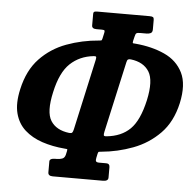

<svg xmlns="http://www.w3.org/2000/svg" viewBox="-53 -803 865 857"><g transform="rotate(5 379.5 -375.0)"><path d="M382 -632 387 -654.5Q389.5 -664 388.2 -667.8Q387 -671.5 376 -671.5H351.5Q331 -671.5 331 -686.5V-737Q331 -746.5 335.8 -748.2Q340.5 -750 349 -750H582.5Q594 -750 598.2 -747.2Q602.5 -744.5 602.5 -733V-692.5Q602.5 -679 594.2 -675.2Q586 -671.5 577 -671.5H547Q535 -671.5 530.8 -668.5Q526.5 -665.5 524 -653.5L519 -633Q517 -623.5 520.2 -623Q523.5 -622.5 532 -622Q605 -615.5 661.5 -589.8Q718 -564 743.8 -512Q769.5 -460 751 -375Q732 -290 681.2 -238.2Q630.5 -186.5 562 -160.8Q493.5 -135 421 -128.5Q413.5 -128 410.2 -127.2Q407 -126.5 405 -118L401 -99Q398.5 -88 401.5 -83.5Q404.5 -79 415.5 -79H447.5Q463 -79 463 -63V-16Q463 0 439 0H214.5Q193.5 0 193.5 -16V-65Q193.5 -79 219.5 -79H225.5Q238.5 -79 249.8 -83Q261 -87 264.5 -102L268 -118Q270 -126.5 267 -127Q264 -127.5 256.5 -128Q201.5 -132.5 155.2 -148Q109 -163.5 77 -192.2Q45 -221 33.2 -266Q21.5 -311 36 -375Q55 -461 104.5 -513Q154 -565 223 -590.5Q292 -616 368 -622Q375 -622.5 377.5 -623.2Q380 -624 382 -632ZM437.5 -199Q504 -205.5 543.5 -244.5Q583 -283.5 603.5 -375Q623 -464.5 598.5 -504Q574 -543.5 516.5 -550.5Q508 -551.5 503.8 -548.8Q499.5 -546 497.5 -536L427 -219Q424.5 -207.5 425.5 -202.8Q426.5 -198 437.5 -199ZM290 -217 360.5 -536Q362.5 -546 360.5 -548.8Q358.5 -551.5 349.5 -550.5Q287.5 -544 245.2 -504.2Q203 -464.5 183.5 -375Q163 -284.5 187.5 -245.5Q212 -206.5 270.5 -199.5Q280.5 -198.5 284 -202.2Q287.5 -206 290 -217Z"/></g></svg>

Font: Besley* Condensed Semi
Style: Italic
Weight: 600
Width: 3
Italic angle: -13°
Designer: Owen Earl
Foundry: indestructible type*
Version: Version 3.000; ttfautohint (v1.8.3)